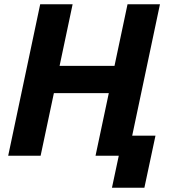

<svg xmlns="http://www.w3.org/2000/svg" viewBox="-20 -730 840 900"><path d="M504.8 150 556.8 -94H708.8L656.8 150ZM18.4 0 168.4 -710H320.4L249.2 -373.4L191.8 -421.2H584L506.6 -373.4L577.8 -710H729.8L579.8 0H427.8L500 -340.6L557 -293.4H164.8L242.6 -340.6L170.4 0Z"/></svg>

Font: Geist
Style: Italic
Weight: 400
Italic angle: -12°
Designer: Basement.studio, Andrés Briganti, Mateo Zaragoza
Foundry: Basement.studio, Vercel, Andrés Briganti, Guido Ferreyra, Mateo Zaragoza
Version: Version 1.500